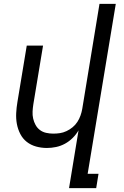

<svg xmlns="http://www.w3.org/2000/svg" viewBox="-20 -755 640 990"><path d="M336 215 385 -83Q373 -62 355 -44Q337 -26 315 -14Q293 -2 269 3Q245 8 222 8Q193 8 166 0.5Q139 -7 118 -23.5Q97 -40 84.5 -64.5Q72 -89 67 -116Q62 -143 63.5 -172Q65 -201 70 -230L118 -520H202L152 -218Q149 -199 148 -180Q147 -161 151 -143.5Q155 -126 163.5 -110.5Q172 -95 186 -84.5Q200 -74 218 -70Q236 -66 255 -66Q272 -66 289 -68.5Q306 -71 323 -79Q340 -87 354.5 -99Q369 -111 379 -126.5Q389 -142 395 -159Q401 -176 404 -193L493 -735H577L432 141H488L476 215Z"/></svg>

Font: Iosevka Extended Oblique
Style: Regular
Weight: 400
Width: 7
Italic angle: -9°
Monospace: yes
Designer: Belleve Invis
Foundry: Belleve Invis
Version: Version 32.0.1; ttfautohint (v1.8.4)